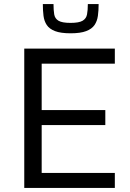

<svg xmlns="http://www.w3.org/2000/svg" viewBox="-20 -928 643 948"><path d="M99.8 0V-688H547V-613.8H185.8V-384.6H500V-310.4H185.8V-74.2H547V0ZM328.5 -763.6Q279.7 -763.6 251.8 -774.4Q223.9 -785.1 211 -804.4Q198.1 -823.7 194.8 -850Q191.5 -876.3 191.5 -907.8H244.2Q244.2 -877.7 247.7 -856.9Q251.2 -836.2 268.9 -825.6Q286.6 -815 328.2 -815Q370 -815 387.9 -825.6Q405.8 -836.2 409.7 -856.9Q413.7 -877.7 413.7 -907.8H467Q467 -876.3 463.4 -850Q459.8 -823.7 446.7 -804.4Q433.5 -785.1 405.4 -774.4Q377.3 -763.6 328.5 -763.6Z"/></svg>

Font: Saira Thin
Style: Regular
Weight: 100
Designer: Hector Gatti with collaboration of the Omnibus-Type team
Foundry: Omnibus-Type
Version: Version 1.101